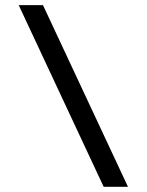

<svg xmlns="http://www.w3.org/2000/svg" viewBox="-20 -717 563 737"><path d="M145 -697.3 471.2 0H377.9L51.8 -697.3Z"/></svg>

Font: Estedad-FD SemiBold
Style: Regular
Weight: 600
Designer: Amin Abedi
Version: Version 7.3